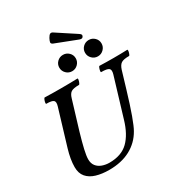

<svg xmlns="http://www.w3.org/2000/svg" viewBox="-238 -1204 1282 1375"><g transform="rotate(-30 403.0 -516.5)"><path d="M262 13Q202 13 155.5 -1Q109 -15 82.5 -46Q56 -77 56 -128Q56 -160 62 -195.5Q68 -231 80 -271L169 -566Q179 -599 166.5 -611Q154 -623 107 -623Q103 -623 104.5 -634Q106 -645 111 -656.5Q116 -668 120 -668Q154 -667 187.5 -666.5Q221 -666 255 -666Q289 -666 322.5 -666.5Q356 -667 390 -668Q395 -668 393 -656.5Q391 -645 386 -634Q381 -623 377 -623Q332 -623 313 -611.5Q294 -600 284 -565L213 -331Q191 -256 179.5 -205.5Q168 -155 168 -128Q168 -94 185 -72.5Q202 -51 230 -41Q258 -31 289 -31Q388 -31 444.5 -86Q501 -141 532 -247L628 -565Q638 -599 624.5 -611Q611 -623 561 -623Q557 -623 558.5 -634Q560 -645 564.5 -656.5Q569 -668 573 -668Q602 -667 630.5 -666.5Q659 -666 688 -666Q717 -666 745.5 -666.5Q774 -667 802 -668Q807 -668 805.5 -656.5Q804 -645 799.5 -634Q795 -623 791 -623Q746 -623 727 -611Q708 -599 697 -565L655 -425Q621 -311 595 -239.5Q569 -168 552 -139Q511 -66 437.5 -26.5Q364 13 262 13ZM385 -732Q357 -732 337 -752Q317 -772 317 -800Q317 -828 337 -847.5Q357 -867 385 -867Q413 -867 433 -847.5Q453 -828 453 -800Q453 -772 433 -752Q413 -732 385 -732ZM598 -732Q570 -732 550 -752Q530 -772 530 -800Q530 -828 550 -847.5Q570 -867 598 -867Q626 -867 646 -847.5Q666 -828 666 -800Q666 -772 646 -752Q626 -732 598 -732ZM543 -903 365 -972Q349 -979 350.5 -990Q352 -1001 362 -1020Q373 -1040 383 -1044.5Q393 -1049 406 -1040L560 -939Q571 -932 574.5 -925.5Q578 -919 573 -910Q568 -901 559.5 -900.5Q551 -900 543 -903Z"/></g></svg>

Font: Junicode VF
Style: Italic
Weight: 400
Italic angle: -11°
Designer: Peter S. Baker
Version: Version 2.209